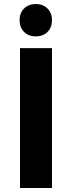

<svg xmlns="http://www.w3.org/2000/svg" viewBox="-20 -941 360 961"><path d="M80.1 -700.2H240.2V0H80.1ZM100.6 -898.4Q123 -920.9 159.2 -920.9Q195.3 -920.9 217.8 -898.4Q240.2 -876 240.2 -839.8Q240.2 -803.7 217.8 -781.2Q195.3 -758.8 159.2 -758.8Q123 -758.8 100.6 -781.2Q78.1 -803.7 78.1 -839.8Q78.1 -876 100.6 -898.4Z"/></svg>

Font: Gully
Style: Bold
Weight: 700
Designer: jaikishan Patel
Foundry: MagicType
Version: Version 1.000;Glyphs 3.2 (3242)